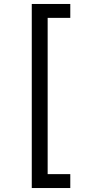

<svg xmlns="http://www.w3.org/2000/svg" viewBox="-20 -812 455 967"><path d="M140 -792H334V-722H220V65H334V135H140Z"/></svg>

Font: hexukannada05
Style: Book
Weight: 400
Designer: Jelle Bosma - Monotype Design Team
Foundry: Monotype Imaging Inc.
Version: Version 2.003